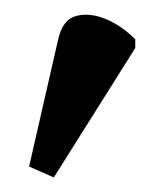

<svg xmlns="http://www.w3.org/2000/svg" viewBox="-20 -746 226 264"><path d="M54 -502 20 -517 60 -692Q66 -719 84.5 -724Q103 -729 125 -720Q147 -711 166 -692V-680Z"/></svg>

Font: Noto Serif ExtraCondensed Medium
Style: Regular
Weight: 500
Width: 2
Designer: Monotype Design Team
Foundry: Monotype Imaging Inc.
Version: Version 2.015